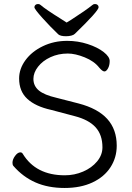

<svg xmlns="http://www.w3.org/2000/svg" viewBox="-20 -916 657 954"><path d="M334 -818Q407 -865 439 -891Q444 -896 452 -896Q460 -896 465 -891.5Q470 -887 470 -880Q470 -862 352 -748Q346 -742 334 -739Q322 -736 308 -736Q281 -736 270 -745Q231 -782 191 -826.5Q151 -871 151 -880Q151 -887 156 -891.5Q161 -896 169 -896Q177 -896 182 -891Q206 -870 283 -822L311 -804Q331 -817 334 -818ZM75 -526Q75 -574 106.5 -617Q138 -660 193 -686.5Q248 -713 314 -713Q367 -713 416 -697Q465 -681 495 -657.5Q525 -634 525 -613Q525 -591 516.5 -576Q508 -561 499 -561Q489 -561 473 -580Q448 -612 401 -631Q354 -650 317 -650Q270 -650 231 -632Q192 -614 169 -584.5Q146 -555 146 -524Q146 -489 173 -466.5Q200 -444 261 -430L370 -402Q466 -377 513 -325Q560 -273 560 -192Q560 -133 529 -85Q498 -37 439.5 -9.5Q381 18 301 18Q219 18 156.5 -9.5Q94 -37 47 -91Q42 -96 42 -107Q42 -124 55 -141.5Q68 -159 81 -159Q89 -159 93 -152Q158 -45 302 -45Q350 -45 393 -63.5Q436 -82 462.5 -114Q489 -146 489 -184Q489 -246 455 -283.5Q421 -321 351 -339L234 -370Q157 -387 116 -424.5Q75 -462 75 -526Z"/></svg>

Font: Fusion Kai T
Style: Regular
Weight: 400
Designer: Fontworks Inc.
Version: Version 24.134;May 13, 2024